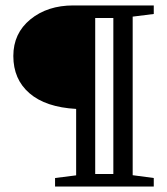

<svg xmlns="http://www.w3.org/2000/svg" viewBox="-20 -683 612 703"><path d="M181.6 0V-31.2L258.8 -41V-284.2Q147 -290.5 87.9 -341.6Q28.8 -392.6 28.8 -478Q28.8 -561 91.3 -612.1Q153.8 -663.1 248.5 -663.1H543V-631.8L465.8 -622.1V-41.5L543 -31.2V0ZM328.6 -45.9H395V-617.2H328.6Z"/></svg>

Font: Elstob 10pt Medium
Style: Regular
Weight: 500
Designer: Peter S. Baker
Version: Version 1.015